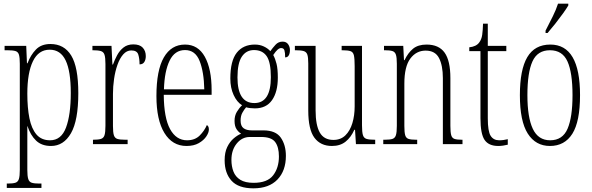

<svg xmlns="http://www.w3.org/2000/svg" viewBox="-20 -786 3229 1047"><path d="M17 239V215H22Q50 215 64 210.5Q78 206 83 190Q88 174 88 140V-438Q88 -471 83.5 -487Q79 -503 64.5 -507.5Q50 -512 19 -512H5V-536H123L127 -441H130Q147 -486 176 -516Q205 -546 255 -546Q330 -546 368.5 -483Q407 -420 407 -278Q407 -129 367 -59.5Q327 10 258 10Q207 10 176.5 -19.5Q146 -49 130 -98H129Q129 -78 129 -48Q129 -18 129 18V141Q129 174 134 190Q139 206 153 210.5Q167 215 194 215H206V239ZM253 -21Q314 -21 340 -90.5Q366 -160 366 -279Q366 -398 338 -456.5Q310 -515 251 -515Q190 -515 159.5 -452Q129 -389 129 -275Q129 -198 140.5 -141Q152 -84 179 -52.5Q206 -21 253 -21Z M487 0V-24H489Q516 -24 530.5 -28.5Q545 -33 550 -49Q555 -65 555 -100V-437Q555 -471 550 -487Q545 -503 530 -507.5Q515 -512 487 -512H484V-536H588L593 -434H596Q605 -459 618.5 -484.5Q632 -510 653.5 -527Q675 -544 707 -544Q742 -544 758.5 -526Q775 -508 775 -480Q775 -461 767 -448Q759 -435 741 -435Q741 -466 734 -488.5Q727 -511 696 -511Q671 -511 652 -489.5Q633 -468 620.5 -432.5Q608 -397 602 -355.5Q596 -314 596 -274V-99Q596 -64 601 -48.5Q606 -33 620 -28.5Q634 -24 663 -24H676V0Z M997 10Q920 10 876.5 -61Q833 -132 833 -262Q833 -403 873.5 -473Q914 -543 989 -543Q1060 -543 1097 -476.5Q1134 -410 1134 -294V-269H873Q874 -143 907.5 -82Q941 -21 1000 -21Q1043 -21 1069 -47Q1095 -73 1108 -104Q1112 -102 1115.5 -96.5Q1119 -91 1119 -80Q1119 -63 1105 -42Q1091 -21 1064 -5.5Q1037 10 997 10ZM1094 -299Q1092 -394 1068.5 -453.5Q1045 -513 989 -513Q933 -513 905 -455.5Q877 -398 874 -299Z M1362 241Q1280 241 1242.5 199.5Q1205 158 1205 88Q1205 45 1219 16Q1233 -13 1254 -31Q1275 -49 1295 -57Q1281 -65 1270 -81.5Q1259 -98 1259 -127Q1259 -155 1271.5 -176Q1284 -197 1300 -212Q1272 -229 1254 -268Q1236 -307 1236 -358Q1236 -454 1271 -498.5Q1306 -543 1370 -543Q1397 -543 1419 -532.5Q1441 -522 1454 -507Q1467 -525 1482.5 -542Q1498 -559 1521 -559Q1541 -559 1551 -545Q1561 -531 1561 -513Q1561 -495 1554.5 -484Q1548 -473 1535 -473Q1535 -499 1531 -511.5Q1527 -524 1513 -524Q1504 -524 1494 -515.5Q1484 -507 1470 -486Q1481 -466 1488 -438Q1495 -410 1495 -363Q1495 -285 1463.5 -240Q1432 -195 1370 -195Q1359 -195 1345 -196.5Q1331 -198 1322 -201Q1311 -188 1301.5 -171Q1292 -154 1292 -128Q1292 -99 1308 -87Q1324 -75 1353 -75H1416Q1484 -75 1511.5 -35Q1539 5 1539 64Q1539 145 1493 193Q1447 241 1362 241ZM1367 -224Q1457 -224 1457 -365Q1457 -447 1434 -480Q1411 -513 1365 -513Q1323 -513 1299 -477.5Q1275 -442 1275 -364Q1275 -224 1367 -224ZM1363 211Q1438 211 1469.5 170Q1501 129 1501 67Q1501 16 1480.5 -11.5Q1460 -39 1404 -39H1342Q1300 -39 1271 -3.5Q1242 32 1242 86Q1242 121 1253 149.5Q1264 178 1290.5 194.5Q1317 211 1363 211Z M1790 10Q1728 10 1694.5 -35Q1661 -80 1661 -184V-440Q1661 -473 1656 -488Q1651 -503 1636 -507.5Q1621 -512 1592 -512H1588V-536H1701V-184Q1701 -103 1724 -63Q1747 -23 1798 -23Q1838 -23 1863.5 -48Q1889 -73 1901.5 -114.5Q1914 -156 1914 -206V-425Q1914 -465 1910 -483.5Q1906 -502 1891.5 -507Q1877 -512 1846 -512H1843V-536H1954V-103Q1954 -66 1959 -49.5Q1964 -33 1979 -28.5Q1994 -24 2023 -24H2026V0H1921L1916 -78H1912Q1894 -37 1864.5 -13.5Q1835 10 1790 10Z M2070 0V-24H2078Q2106 -24 2120 -28.5Q2134 -33 2139 -49Q2144 -65 2144 -100V-438Q2144 -472 2139 -487.5Q2134 -503 2120 -507.5Q2106 -512 2079 -512H2074V-536H2179L2183 -458H2186Q2205 -498 2232.5 -520.5Q2260 -543 2306 -543Q2373 -543 2404.5 -499Q2436 -455 2436 -360V-100Q2436 -65 2440.5 -49Q2445 -33 2458.5 -28.5Q2472 -24 2498 -24H2502V0H2395V-360Q2395 -429 2374 -469.5Q2353 -510 2301 -510Q2250 -510 2217.5 -466.5Q2185 -423 2185 -330V-99Q2185 -65 2189.5 -49Q2194 -33 2208 -28.5Q2222 -24 2249 -24H2255V0Z M2697 10Q2645 10 2622.5 -23Q2600 -56 2600 -142V-507H2539V-528Q2577 -532 2593 -554Q2606 -571 2609.5 -596Q2613 -621 2614 -657H2640V-536H2741V-507H2640V-141Q2640 -70 2655.5 -45.5Q2671 -21 2702 -21Q2715 -21 2725.5 -22.5Q2736 -24 2749 -27V3Q2737 6 2723.5 8Q2710 10 2697 10Z M2979 10Q2901 10 2858 -57.5Q2815 -125 2815 -267Q2815 -406 2855.5 -474.5Q2896 -543 2981 -543Q3143 -543 3143 -267Q3143 -123 3101 -56.5Q3059 10 2979 10ZM2980 -21Q3048 -21 3075 -84Q3102 -147 3102 -267Q3102 -390 3074.5 -451Q3047 -512 2979 -512Q2911 -512 2883.5 -451Q2856 -390 2856 -267Q2856 -146 2885.5 -83.5Q2915 -21 2980 -21ZM2955 -619Q2977 -662 2994.5 -697Q3012 -732 3023 -766H3079V-756Q3069 -739 3050 -712.5Q3031 -686 3008.5 -657.5Q2986 -629 2966 -606H2955Z"/></svg>

Font: Noto Serif Ethiopic ExtraCondensed ExtraLight
Style: Regular
Weight: 200
Width: 2
Designer: Monotype Design Team
Foundry: Monotype Imaging Inc.
Version: Version 2.102; ttfautohint (v1.8.4.7-5d5b)